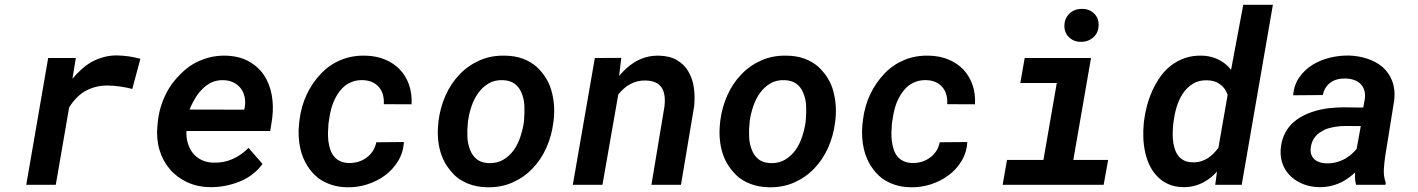

<svg xmlns="http://www.w3.org/2000/svg" viewBox="-20 -770 5909 800"><path d="M466.3 -539.1Q437.5 -539.1 411.9 -532Q386.2 -524.9 363.3 -512.7Q339.8 -499.5 319.8 -481.4Q299.8 -463.4 281.7 -441.9L285.2 -462.4L295.9 -528.3H180.7L89.4 0H212.4L268.1 -322.3Q281.7 -344.2 297.9 -361.1Q314 -377.9 333 -389.2Q354 -401.4 378.2 -407.7Q402.3 -414.1 430.7 -413.6Q456.5 -413.1 481.4 -409.4Q506.3 -405.8 531.2 -399.4L564.9 -524.9Q540.5 -531.7 516.1 -535.2Q491.7 -538.6 466.3 -539.1Z M856.9 9.8Q919.4 10.3 978.8 -13.7Q1038.1 -37.6 1073.7 -86.9L1015.6 -153.8Q986.3 -124 949.2 -107.4Q912.1 -90.8 869.6 -92.3Q841.3 -92.8 819.6 -103.5Q797.9 -114.3 783.7 -131.8Q769.5 -149.9 762.5 -173.6Q755.4 -197.3 756.8 -224.1H1106L1114.3 -277.8Q1120.6 -328.6 1112.1 -375Q1103.5 -421.4 1079.6 -457.5Q1055.2 -493.2 1015.6 -514.9Q976.1 -536.6 920.9 -538.1Q881.8 -539.1 846.4 -529.1Q811 -519 781.2 -501Q756.3 -485.4 734.6 -464.1Q712.9 -442.9 695.3 -418.9Q671.9 -385.3 657 -345.7Q642.1 -306.2 637.7 -264.2L635.7 -244.1Q630.9 -190.9 644.5 -145.3Q658.2 -99.6 687.5 -65.4Q716.3 -31.2 759.5 -11Q802.7 9.3 856.9 9.8ZM912.1 -436Q935.5 -435.1 953.4 -426Q971.2 -417 982.9 -402.3Q994.6 -387.2 999 -367.2Q1003.4 -347.2 1000 -324.7L997.6 -313L769.5 -313.5Q779.3 -336.4 792 -358.6Q804.7 -380.9 822.8 -398.4Q839.8 -416.5 862.1 -426.8Q884.3 -437 912.1 -436Z M1433.1 -90.8Q1414.1 -91.3 1399.9 -97.4Q1385.7 -103.5 1376 -113.3Q1363.3 -126.5 1356.9 -144.8Q1350.6 -163.1 1348.1 -183.1Q1346.2 -200.7 1346.7 -219.5Q1347.2 -238.3 1348.6 -254.9L1351.1 -270.5Q1354 -294.4 1360.6 -318.4Q1367.2 -342.3 1378.4 -363.3Q1385.3 -377 1395.5 -390.1Q1405.8 -403.3 1418 -413.1Q1433.1 -424.3 1451.7 -430.7Q1470.2 -437 1493.7 -436Q1515.6 -435.1 1532.2 -427.2Q1548.8 -419.4 1559.6 -406.2Q1570.8 -392.6 1575.7 -374.5Q1580.6 -356.4 1579.1 -335.9L1694.8 -335.4Q1697.3 -379.9 1684.3 -416.7Q1671.4 -453.6 1646 -480.5Q1620.6 -506.8 1584.2 -522Q1547.9 -537.1 1503.4 -538.1Q1447.3 -539.6 1400.6 -520.3Q1354 -501 1319.3 -465.3Q1281.2 -425.8 1258.1 -376.5Q1234.9 -327.1 1228 -270.5L1226.1 -254.4Q1223.1 -226.6 1224.6 -199.7Q1226.1 -172.9 1231.9 -148.4Q1240.7 -111.3 1260 -80.1Q1279.3 -48.8 1307.6 -26.9Q1330.6 -10.3 1360.6 -0.2Q1390.6 9.8 1427.2 10.3Q1469.2 11.2 1510 -1.7Q1550.8 -14.6 1584 -39.1Q1617.2 -63.5 1638.7 -98.9Q1660.2 -134.3 1663.1 -178.2L1547.9 -177.2Q1543.9 -156.7 1533.2 -140.4Q1522.5 -124 1507.3 -113.3Q1491.7 -101.6 1472.7 -95.9Q1453.6 -90.3 1433.1 -90.8Z M1807.1 -265.6 1806.2 -255.4Q1802.2 -219.2 1805.9 -184.8Q1809.6 -150.4 1820.8 -120.6Q1829.6 -97.2 1842.5 -77.9Q1855.5 -58.6 1874 -40Q1896 -18.6 1930.9 -4.6Q1965.8 9.3 2008.8 10.3Q2067.4 11.7 2115.7 -9.8Q2164.1 -31.2 2199.2 -68.4Q2234.9 -105.5 2256.8 -155Q2278.8 -204.6 2285.6 -259.8L2287.1 -270.5Q2291 -306.6 2287.4 -341.6Q2283.7 -376.5 2272.9 -407.2Q2263.7 -432.1 2249 -453.4Q2234.4 -474.6 2215.3 -492.2Q2191.4 -513.2 2158.7 -525.4Q2126 -537.6 2084.5 -538.1Q2025.9 -539.6 1977.8 -518.1Q1929.7 -496.6 1894.5 -459.5Q1858.4 -421.9 1836.2 -371.6Q1814 -321.3 1807.1 -265.6ZM1929.2 -255.4 1930.2 -265.6Q1934.1 -295.4 1944.3 -326.2Q1954.6 -356.9 1972.2 -381.8Q1989.7 -406.7 2015.4 -422.1Q2041 -437.5 2076.2 -436Q2106 -434.6 2124.3 -421.1Q2142.6 -407.7 2151.9 -385.7Q2164.1 -358.4 2165 -327.9Q2166 -297.4 2163.6 -270L2162.6 -259.8Q2158.7 -231.9 2148.4 -200.7Q2138.2 -169.4 2121.1 -145Q2103 -120.1 2077.4 -104.7Q2051.8 -89.4 2017.1 -90.3Q1984.9 -91.3 1965.8 -107.2Q1946.8 -123 1938.5 -146.5Q1928.7 -170.9 1927.5 -200Q1926.3 -229 1929.2 -255.4Z M2366.7 0H2490.2L2556.2 -376.5Q2566.9 -389.6 2579.1 -400.6Q2591.3 -411.6 2605 -418.9Q2619.1 -426.8 2635.5 -430.9Q2651.9 -435.1 2669.9 -434.6Q2695.8 -434.1 2712.2 -426Q2728.5 -418 2737.8 -403.3Q2746.6 -389.2 2749 -369.4Q2751.5 -349.6 2748.5 -325.7L2694.3 0H2817.4L2872.1 -326.2Q2876.5 -366.7 2871.1 -404.8Q2865.7 -442.9 2848.1 -472.2Q2831.1 -501.5 2801 -519.3Q2771 -537.1 2725.1 -538.1Q2695.3 -538.6 2668.9 -530.8Q2642.6 -522.9 2620.1 -508.3Q2603 -497.6 2588.1 -483.6Q2573.2 -469.7 2559.6 -453.6L2568.8 -528.8L2458.5 -528.3Z M2981 -265.6 2980 -255.4Q2976.1 -219.2 2979.7 -184.8Q2983.4 -150.4 2994.6 -120.6Q3003.4 -97.2 3016.4 -77.9Q3029.3 -58.6 3047.9 -40Q3069.8 -18.6 3104.7 -4.6Q3139.6 9.3 3182.6 10.3Q3241.2 11.7 3289.6 -9.8Q3337.9 -31.2 3373 -68.4Q3408.7 -105.5 3430.7 -155Q3452.6 -204.6 3459.5 -259.8L3460.9 -270.5Q3464.8 -306.6 3461.2 -341.6Q3457.5 -376.5 3446.8 -407.2Q3437.5 -432.1 3422.9 -453.4Q3408.2 -474.6 3389.2 -492.2Q3365.2 -513.2 3332.5 -525.4Q3299.8 -537.6 3258.3 -538.1Q3199.7 -539.6 3151.6 -518.1Q3103.5 -496.6 3068.4 -459.5Q3032.2 -421.9 3010 -371.6Q2987.8 -321.3 2981 -265.6ZM3103 -255.4 3104 -265.6Q3107.9 -295.4 3118.2 -326.2Q3128.4 -356.9 3146 -381.8Q3163.6 -406.7 3189.2 -422.1Q3214.8 -437.5 3250 -436Q3279.8 -434.6 3298.1 -421.1Q3316.4 -407.7 3325.7 -385.7Q3337.9 -358.4 3338.9 -327.9Q3339.8 -297.4 3337.4 -270L3336.4 -259.8Q3332.5 -231.9 3322.3 -200.7Q3312 -169.4 3294.9 -145Q3276.9 -120.1 3251.2 -104.7Q3225.6 -89.4 3190.9 -90.3Q3158.7 -91.3 3139.6 -107.2Q3120.6 -123 3112.3 -146.5Q3102.5 -170.9 3101.3 -200Q3100.1 -229 3103 -255.4Z M3780.8 -90.8Q3761.7 -91.3 3747.6 -97.4Q3733.4 -103.5 3723.6 -113.3Q3710.9 -126.5 3704.6 -144.8Q3698.2 -163.1 3695.8 -183.1Q3693.8 -200.7 3694.3 -219.5Q3694.8 -238.3 3696.3 -254.9L3698.7 -270.5Q3701.7 -294.4 3708.3 -318.4Q3714.8 -342.3 3726.1 -363.3Q3732.9 -377 3743.2 -390.1Q3753.4 -403.3 3765.6 -413.1Q3780.8 -424.3 3799.3 -430.7Q3817.9 -437 3841.3 -436Q3863.3 -435.1 3879.9 -427.2Q3896.5 -419.4 3907.2 -406.2Q3918.5 -392.6 3923.3 -374.5Q3928.2 -356.4 3926.8 -335.9L4042.5 -335.4Q4044.9 -379.9 4032 -416.7Q4019 -453.6 3993.7 -480.5Q3968.3 -506.8 3931.9 -522Q3895.5 -537.1 3851.1 -538.1Q3794.9 -539.6 3748.3 -520.3Q3701.7 -501 3667 -465.3Q3628.9 -425.8 3605.7 -376.5Q3582.5 -327.1 3575.7 -270.5L3573.7 -254.4Q3570.8 -226.6 3572.3 -199.7Q3573.7 -172.9 3579.6 -148.4Q3588.4 -111.3 3607.7 -80.1Q3627 -48.8 3655.3 -26.9Q3678.2 -10.3 3708.3 -0.2Q3738.3 9.8 3774.9 10.3Q3816.9 11.2 3857.7 -1.7Q3898.4 -14.6 3931.6 -39.1Q3964.8 -63.5 3986.3 -98.9Q4007.8 -134.3 4010.7 -178.2L3895.5 -177.2Q3891.6 -156.7 3880.9 -140.4Q3870.1 -124 3855 -113.3Q3839.4 -101.6 3820.3 -95.9Q3801.3 -90.3 3780.8 -90.8Z M4249.5 -528.3 4231.4 -424.3H4383.3L4327.6 -103.5H4175.8L4157.7 0H4578.6L4597.2 -103.5H4452.1L4525.9 -528.3ZM4415 -662.1Q4415 -631.8 4435.8 -613.3Q4456.5 -594.7 4485.8 -595.7Q4516.1 -596.2 4536.9 -615.5Q4557.6 -634.8 4557.6 -666.5Q4557.6 -696.8 4537.1 -715.3Q4516.6 -733.9 4486.8 -732.9Q4455.6 -732.9 4435.3 -712.6Q4415 -692.4 4415 -662.1Z M4746.6 -265.1 4745.6 -254.4Q4742.7 -225.6 4743.9 -195.1Q4745.1 -164.6 4751.5 -135.7Q4757.8 -106.4 4770.3 -80.6Q4782.7 -54.7 4801.8 -35.2Q4820.8 -15.1 4847.2 -3.2Q4873.5 8.8 4908.7 9.8Q4934.1 10.3 4956.5 4.4Q4979 -1.5 4998.5 -12.7Q5012.7 -20.5 5025.9 -31.2Q5039.1 -42 5050.8 -55.2L5043.5 0H5153.8L5283.7 -750H5160.2L5109.4 -479Q5100.6 -490.2 5090.6 -499.3Q5080.6 -508.3 5068.8 -515.1Q5051.3 -525.9 5030.8 -531.7Q5010.3 -537.6 4987.3 -538.1Q4949.2 -539.1 4918 -528.3Q4886.7 -517.6 4861.3 -498.5Q4835.4 -479 4816.2 -452.4Q4796.9 -425.8 4782.7 -395Q4768.6 -364.3 4759.5 -331.1Q4750.5 -297.9 4746.6 -265.1ZM4868.7 -254.4 4870.1 -264.6Q4873.5 -293.9 4882.8 -324.7Q4892.1 -355.5 4908.7 -380.4Q4925.3 -405.3 4950.2 -420.9Q4975.1 -436.5 5009.8 -435.5Q5025.9 -435.1 5039.1 -431.2Q5052.2 -427.2 5062.5 -419.4Q5073.7 -412.1 5081.8 -400.9Q5089.8 -389.6 5095.2 -375L5056.6 -153.8Q5046.9 -141.1 5035.9 -130.1Q5024.9 -119.1 5013.2 -111.3Q4999.5 -102.5 4983.2 -97.7Q4966.8 -92.8 4947.8 -93.8Q4927.2 -94.2 4913.1 -101.6Q4898.9 -108.9 4889.6 -120.6Q4881.3 -131.3 4876.7 -144.3Q4872.1 -157.2 4869.1 -172.9Q4865.7 -192.9 4866.2 -214.6Q4866.7 -236.3 4868.7 -254.4Z M5630.4 0H5752.9L5753.9 -8.8Q5744.1 -36.6 5746.1 -65.9Q5748 -95.2 5752.4 -123.5L5789.6 -354.5Q5793.9 -399.4 5780.5 -433.3Q5767.1 -467.3 5740.7 -490.7Q5713.9 -513.2 5677.2 -525.4Q5640.6 -537.6 5599.1 -538.6Q5560.5 -539.1 5520.8 -529.5Q5481 -520 5448.2 -499.5Q5415.5 -479 5393.6 -447.5Q5371.6 -416 5368.2 -373L5491.7 -374Q5495.1 -391.1 5503.4 -404.3Q5511.7 -417.5 5523.4 -425.8Q5536.1 -435.1 5552 -439.2Q5567.9 -443.4 5586.4 -442.9Q5606.4 -442.4 5622.6 -436.5Q5638.7 -430.7 5649.4 -419.9Q5660.2 -408.7 5664.8 -392.8Q5669.4 -377 5666.5 -356.4L5660.2 -321.8L5579.1 -322.8Q5549.3 -322.8 5518.8 -319.3Q5488.3 -315.9 5460 -307.6Q5431.2 -299.3 5405.8 -285.6Q5380.4 -272 5360.8 -252.4Q5341.8 -232.4 5329.8 -205.6Q5317.9 -178.7 5315.9 -143.6Q5314.5 -108.4 5326.7 -80.3Q5338.9 -52.2 5361.3 -32.7Q5383.3 -12.7 5413.1 -1.7Q5442.9 9.3 5476.1 9.8Q5504.9 10.3 5531 3.4Q5557.1 -3.4 5580.1 -16.6Q5592.3 -23.9 5603.8 -32.5Q5615.2 -41 5626 -51.3Q5625.5 -38.1 5626 -25.6Q5626.5 -13.2 5630.4 0ZM5507.3 -89.4Q5491.7 -89.4 5478.8 -93.8Q5465.8 -98.1 5457 -106Q5447.8 -114.3 5443.6 -126.5Q5439.5 -138.7 5441.4 -154.8Q5443.4 -169.4 5448.2 -180.7Q5453.1 -191.9 5460.4 -200.7Q5468.3 -210.9 5479 -217.8Q5489.7 -224.6 5501.5 -230.5Q5521 -238.3 5543.2 -241.7Q5565.4 -245.1 5586.4 -245.1L5649.9 -244.6L5632.8 -149.9Q5622.6 -137.2 5610.4 -127Q5598.1 -116.7 5585 -108.9Q5567.4 -99.1 5547.6 -94Q5527.8 -88.9 5507.3 -89.4Z"/></svg>

Font: Roboto Mono SemiBold
Style: Italic
Weight: 600
Italic angle: -10°
Monospace: yes
Designer: Google
Version: Version 3.000